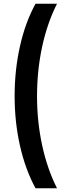

<svg xmlns="http://www.w3.org/2000/svg" viewBox="-20 -852 380 1037"><path d="M172 165Q117 64 88 -64.5Q59 -193 59 -333Q59 -474 88 -603Q117 -732 172 -832H288Q235 -727 207.5 -599Q180 -471 180 -332Q180 -196 207.5 -68Q235 60 288 165Z"/></svg>

Font: Noto Sans Devanagari UI ExtraCondensed
Style: Bold
Weight: 700
Width: 2
Designer: Jelle Bosma - Monotype Design Team
Foundry: Monotype Imaging Inc.
Version: Version 2.004